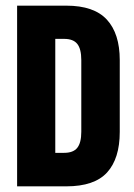

<svg xmlns="http://www.w3.org/2000/svg" viewBox="-20 -659 474 679"><path d="M130.5 0V-118.5H207Q239 -118.5 253.2 -136.2Q267.5 -154 267.5 -193V-446.5Q267.5 -486 253.2 -503.8Q239 -521.5 207 -521.5H131V-639H214.5Q312.5 -639 358 -589.5Q403.5 -540 403.5 -446.5V-192.5Q403.5 -98.5 358.8 -49.2Q314 0 214.5 0ZM40.5 0V-639H175.5V0Z"/></svg>

Font: Anek Latin Condensed
Style: Bold
Weight: 700
Width: 3
Designer: Yesha Goshar
Foundry: Ek Type
Version: Version 1.003